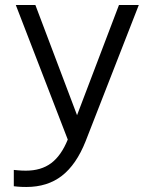

<svg xmlns="http://www.w3.org/2000/svg" viewBox="-20 -550 608 765"><path d="M85 195Q63 195 49 193.5Q35 192 35 192V127Q35 127 50.5 128.5Q66 130 83 130Q144 130 184 100Q224 70 250 6L43 -530H121L287 -91L454 -530H533L321 13Q284 106 226.5 150.5Q169 195 85 195Z"/></svg>

Font: Be Vietnam Pro Light
Style: Regular
Weight: 300
Designer: Lam Bao, Tony Le, Vietanh Nguyen
Foundry: Yellow Type Foundry
Version: Version 1.002; ttfautohint (v1.8.3)